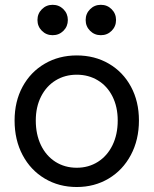

<svg xmlns="http://www.w3.org/2000/svg" viewBox="-20 -750 622 778"><path d="M39.1 -261.7Q39.1 -338.9 71.5 -398.7Q104 -458.5 161.4 -491.9Q218.8 -525.4 291 -525.4Q363.8 -525.4 421.1 -491.9Q478.5 -458.5 510.7 -398.7Q543 -338.9 543 -261.7Q543 -183.6 510.3 -122.1Q477.5 -60.5 420.2 -26.4Q362.8 7.8 291 7.8Q218.8 7.8 161.4 -26.4Q104 -60.5 71.5 -121.8Q39.1 -183.1 39.1 -261.7ZM457 -261.7Q457 -316.9 435.8 -359.1Q414.6 -401.4 376.7 -424.3Q338.9 -447.3 291 -447.3Q243.2 -447.3 205.6 -424.3Q168 -401.4 146.5 -359.1Q125 -316.9 125 -261.7Q125 -205.1 146 -161.6Q167 -118.2 204.8 -94.2Q242.7 -70.3 291 -70.3Q338.9 -70.3 376.7 -94.2Q414.6 -118.2 435.8 -161.6Q457 -205.1 457 -261.7ZM327.1 -668.9Q327.1 -694.8 345 -712.6Q362.8 -730.5 388.7 -730.5Q414.6 -730.5 432.4 -712.6Q450.2 -694.8 450.2 -668.9Q450.2 -643.1 432.4 -625.2Q414.6 -607.4 388.7 -607.4Q362.8 -607.4 345 -625.2Q327.1 -643.1 327.1 -668.9ZM131.8 -668.9Q131.8 -694.8 149.7 -712.6Q167.5 -730.5 193.4 -730.5Q219.2 -730.5 237.1 -712.6Q254.9 -694.8 254.9 -668.9Q254.9 -643.1 237.1 -625.2Q219.2 -607.4 193.4 -607.4Q167.5 -607.4 149.7 -625.2Q131.8 -643.1 131.8 -668.9Z"/></svg>

Font: Reddit Sans Vanilla
Style: Regular
Weight: 400
Designer: Stephen Hutchings
Foundry: Reddit
Version: Version 1.013